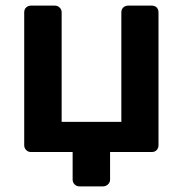

<svg xmlns="http://www.w3.org/2000/svg" viewBox="-20 -540 652 682"><path d="M262 122Q252 122 245 115Q238 108 238 98V0H90Q80 0 73 -7Q66 -14 66 -24V-496Q66 -507 73 -513.5Q80 -520 90 -520H175Q185 -520 192 -513Q199 -506 199 -496V-107H411V-496Q411 -507 418 -513.5Q425 -520 435 -520H519Q530 -520 536.5 -513.5Q543 -507 543 -496V-24Q543 -14 536.5 -7Q530 0 519 0H371V98Q371 108 363.5 115Q356 122 346 122Z"/></svg>

Font: Rubik AZ
Style: Regular
Weight: 500
Designer: Hubert and Fischer
Foundry: Hubert & Fischer
Version: Version 2.000